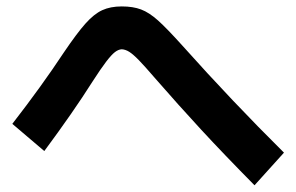

<svg xmlns="http://www.w3.org/2000/svg" viewBox="-20 -627 904 586"><path d="M452.1 -389.6Q421.4 -425.3 403.8 -443.4Q386.2 -461.4 374.5 -468.8Q362.8 -476.1 351.6 -476.6Q341.3 -476.1 330.8 -468Q320.3 -460 304.2 -439Q288.1 -418 261.7 -377Q203.6 -285.2 115.2 -166L17.6 -249Q107.4 -364.7 174.8 -466.8Q214.8 -525.9 241 -555.2Q267.1 -584.5 292 -595.9Q316.9 -607.4 351.6 -607.4Q386.2 -607.4 410.6 -598.1Q435.1 -588.9 462.4 -564.5Q489.7 -540 537.1 -487.3Q688.5 -317.9 846.7 -161.1L756.8 -61.5Q664.1 -155.3 594 -231.2Q523.9 -307.1 452.1 -389.6Z"/></svg>

Font: Pretendard GOV
Style: Bold
Weight: 700
Designer: Base glyphs from Inter by Rasmus Andersson; Hangeul glyphs from Noto Sans CJK(Source Han Sans) by Jang Soo-young and Kan
Foundry: Kil Hyung-jin
Version: Version 1.309